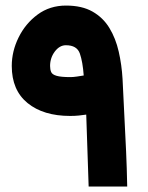

<svg xmlns="http://www.w3.org/2000/svg" viewBox="-20 -680 541 700"><path d="M22.9 -439.5Q22.9 -493.2 47.9 -543.7Q72.8 -594.2 117.2 -627Q161.6 -659.7 220.7 -659.7Q278.8 -659.7 317.4 -637.7Q356 -615.7 378.9 -577.9Q401.9 -540 412.8 -491.9Q423.8 -443.8 426.8 -392.1Q430.7 -311 433.8 -249Q437 -187 439.7 -128.7Q442.4 -70.3 443.8 0H303.2Q301.8 -55.7 299.1 -122.3Q296.4 -189 294.4 -262.2Q282.2 -260.3 267.6 -258.8Q252.9 -257.3 235.8 -257.3Q138.2 -257.3 80.6 -304.2Q22.9 -351.1 22.9 -439.5ZM220.2 -515.1Q197.3 -515.1 179.9 -492.2Q162.6 -469.2 162.6 -439.5Q162.6 -426.8 166.5 -417.5Q170.4 -408.2 186.3 -403.6Q202.1 -398.9 237.3 -398.9Q246.6 -398.9 260.3 -400.9Q273.9 -402.8 285.2 -404.8Q281.7 -454.1 271.2 -484.6Q260.7 -515.1 220.2 -515.1Z"/></svg>

Font: Vazir Black
Style: Black
Weight: 900
Designer: Saber Rastikerdar
Foundry: Saber Rastikerdar
Version: Version 30.0.0